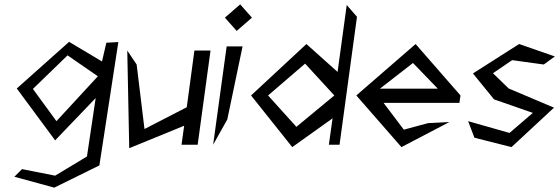

<svg xmlns="http://www.w3.org/2000/svg" viewBox="-20 -664 2566 881"><path d="M239 -108 131 -256 290 -410 429 -314ZM297 -472 57 -258 233 -20 419 -214 379 54 233 142 81 112 46 147 229 197 436 95 523 -471 468 -468 448 -382Z M573 16 825 -87 813 0H887L946 -432H872L837 -172L643 -72L607 -368L564 -432Z M1012 -583 1066 -522 1136 -583 1082 -644ZM1023 -116 1093 -451H1020L958 0Z M1321 11 1506 -121 1489 0H1538L1618 -587L1571 -641L1529 -334L1386 -462L1132 -226ZM1380 -372 1514 -226 1340 -82 1210 -226Z M1740 -192H2088L2093 -226L1887 -462L1615 -226L1822 11L2042 -104L1944 -99L1833 -69ZM1989 -257H1723L1875 -375Z M2247 -208 2425 -146 2318 -54 2128 -108 2157 -32 2327 11 2522 -170 2314 -258 2242 -328 2330 -388 2475 -368 2526 -405 2362 -462 2150 -327Z"/></svg>

Font: Stormblade
Style: Obl
Weight: 400
Designer: Mew Too
Foundry: Cannot Into Space Fonts
Version: Version 0.77